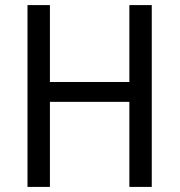

<svg xmlns="http://www.w3.org/2000/svg" viewBox="-20 -734 705 754"><path d="M576 0V-714H488V-412H176V-714H88V0H176V-334H488V0Z"/></svg>

Font: Noto Sans Lao SemiCondensed
Style: Regular
Weight: 400
Width: 4
Designer: Monotype Design Team
Foundry: Monotype Imaging Inc.
Version: Version 2.004